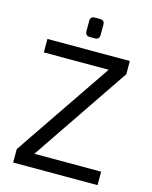

<svg xmlns="http://www.w3.org/2000/svg" viewBox="-127 -950 820 1033"><g transform="rotate(15 283.0 -433.5)"><path d="M299 -759H272Q246 -759 246 -785V-842Q246 -867 272 -867H299Q325 -867 325 -842V-785Q325 -759 299 -759ZM518 -75V0H48V-75L415 -615H54V-690H513V-615H512L146 -75Z"/></g></svg>

Font: Exo 2
Style: Regular
Weight: 400
Designer: Natanael Gama
Version: Version 1.001;PS 001.001;hotconv 1.0.70;makeotf.lib2.5.58329